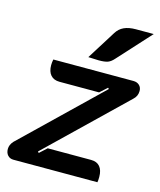

<svg xmlns="http://www.w3.org/2000/svg" viewBox="-111 -816 749 896"><g transform="rotate(15 263.5 -368.0)"><path d="M1 -42Q1 -62 17 -80L384 -434L379 -439L344 -407H153Q125 -407 110 -424Q95 -441 95 -472Q95 -485 98 -500H485Q503 -500 514 -489.5Q525 -479 525 -462Q525 -437 506 -420L140 -67L145 -61L180 -93H390Q418 -93 432.5 -75.5Q447 -58 447 -26Q447 -9 445 0H39Q22 0 11.5 -11.5Q1 -23 1 -42ZM340 -692Q354 -715 377 -725.5Q400 -736 434 -736H520L376 -578Q362 -562 347.5 -556.5Q333 -551 304 -551Q295 -551 253 -553Z"/></g></svg>

Font: K2D
Style: Bold Italic
Weight: 700
Italic angle: -10°
Designer: Katatrad Aksorn Co.,Ltd.
Foundry: Cadson Demak Co.,Ltd.
Version: Version 1.000; ttfautohint (v1.6)